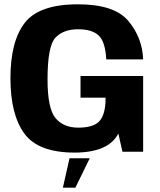

<svg xmlns="http://www.w3.org/2000/svg" viewBox="-20 -701 740 887"><path d="M325.7 4Q482.2 3.2 526.7 -84.2L545.7 0H641.3V-350H352V-249.7H467.6L467.2 -225.9Q462.8 -161.7 434.3 -136.5Q405.8 -111.3 341.8 -111.3Q273 -111.3 236.3 -155.6Q199.6 -199.9 199.6 -334.2Q199.6 -488.8 236.3 -527.3Q273 -565.8 340.6 -565.8Q406 -565.8 436.3 -536.6Q466.6 -507.3 471 -426.5H641.3Q637.6 -526.8 573.2 -603.9Q508.9 -681.1 340.3 -681.1Q160.4 -681.1 94.3 -595.4Q28.2 -509.8 28.2 -339.7Q28.2 -172 92.5 -84Q156.7 4 325.7 4ZM270.5 165.9H328.3L394.5 30.3H301.2Z"/></svg>

Font: Anybody Thin
Style: Regular
Weight: 100
Designer: Tyler Finck
Foundry: Etcetera Type Company
Version: Version 1.114;gftools[0.9.25]